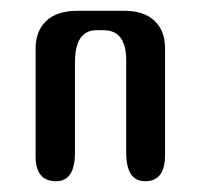

<svg xmlns="http://www.w3.org/2000/svg" viewBox="-20 -332 374 356"><path d="M214 -220Q214 -276 172 -276H159Q119 -276 119 -216V-49Q119 4 84 4Q46 4 46 -42V-242Q46 -274 65.5 -293Q85 -312 125 -312H210Q247 -312 266.5 -293.5Q286 -275 286 -243V-44Q286 4 249 4Q214 4 214 -49Z"/></svg>

Font: Cute Font
Style: Regular
Weight: 400
Designer: TypoDesign Lab.inc.
Foundry: TypoDesign Lab.inc.
Version: Version 1.00